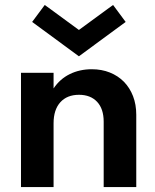

<svg xmlns="http://www.w3.org/2000/svg" viewBox="-20 -762 631 782"><path d="M65.5 0V-465.5H198.2V-401.8Q224.1 -440.5 264.3 -460.2Q304.5 -480 354.1 -480Q394.1 -480 427.5 -466.6Q460.9 -453.2 484.8 -428.9Q508.6 -404.5 521.8 -370.5Q535 -336.4 535 -294.5V0H402.3V-266.4Q402.3 -318.6 375.5 -347.3Q348.6 -375.9 301.8 -375.9Q253.2 -375.9 225.7 -345.5Q198.2 -315 198.2 -260V0ZM301.4 -532.7 110.9 -672.7 162.3 -741.8 301.4 -640 440.5 -741.8 491.8 -672.7Z"/></svg>

Font: Spartan
Style: Bold
Weight: 700
Designer: Matt Bailey, Mirko Velimirovic
Foundry: Matt Bailey
Version: Version 1.005